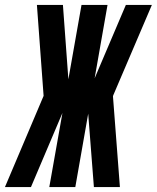

<svg xmlns="http://www.w3.org/2000/svg" viewBox="-66 -755 633 775"><path d="M-46 0 110 -368 83 -735H188L210 -435L263 -735H368L316 -439L442 -735H547L391 -370L390 -366L418 0H313L290 -296L238 0H133L186 -299L59 0Z"/></svg>

Font: Iosevka SS08
Style: Bold Italic
Weight: 700
Italic angle: -10°
Monospace: yes
Designer: Belleve Invis
Foundry: Belleve Invis
Version: 2.1.0; ttfautohint (v1.8.2)